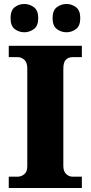

<svg xmlns="http://www.w3.org/2000/svg" viewBox="-20 -944 455 964"><path d="M24 0V-57H70Q87 -57 102 -69.5Q117 -82 117 -109V-600Q117 -631 102 -644Q87 -657 70 -657H24V-714H391V-657H344Q323 -657 310.5 -644Q298 -631 298 -599V-111Q298 -84 312 -70.5Q326 -57 344 -57H391V0ZM314 -782Q287 -782 265.5 -798Q244 -814 244 -853Q244 -892 265.5 -908Q287 -924 314 -924Q340 -924 361.5 -908Q383 -892 383 -853Q383 -814 361.5 -798Q340 -782 314 -782ZM102 -782Q75 -782 54 -798Q33 -814 33 -853Q33 -892 54 -908Q75 -924 102 -924Q128 -924 150 -908Q172 -892 172 -853Q172 -814 150 -798Q128 -782 102 -782Z"/></svg>

Font: Noto Serif ExtraBold
Style: Regular
Weight: 800
Designer: Monotype Design Team
Foundry: Monotype Imaging Inc.
Version: Version 2.014